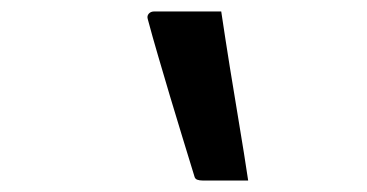

<svg xmlns="http://www.w3.org/2000/svg" viewBox="-20 -752 640 335"><path d="M366 -732Q373 -685 381 -635Q389 -585 397.5 -534.5Q406 -484 413 -437Q393 -437 375.5 -437Q358 -437 334 -437Q328 -437 324 -438.5Q320 -440 319 -445Q309 -478 298 -513.5Q287 -549 276.5 -584.5Q266 -620 256 -654Q246 -688 238 -718Q236 -724 239.5 -728Q243 -732 249 -732Q275 -732 292.5 -732Q310 -732 326.5 -732Q343 -732 366 -732Z"/></svg>

Font: Rec Mono Linear
Style: Italic
Weight: 400
Italic angle: -10°
Monospace: yes
Version: Version 1.085; ttfautohint (v1.8.4.7-5d5b)